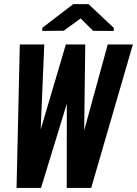

<svg xmlns="http://www.w3.org/2000/svg" viewBox="-20 -931 678 951"><path d="M397 -285.2 513.7 -710.9H638.2L431.6 0H310.5L311 -417.5L183.1 0H62L78.1 -710.9H199.2L181.6 -289.6L306.2 -710.9H402.3ZM543.9 -792.5 543 -777.8 440.9 -778.3 379.4 -839.8 295.9 -778.8 189 -777.8 189.9 -793.5 342.8 -910.6H418.5Z"/></svg>

Font: Roboto Mono
Style: Bold Italic
Weight: 700
Designer: Google
Version: Version 2.000985; 2015; ttfautohint (v1.3)